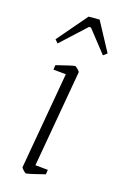

<svg xmlns="http://www.w3.org/2000/svg" viewBox="-106 -701 480 758"><g transform="rotate(15 134.5 -322.0)"><path d="M61 -12 131 -410 79 -415 82 -434Q150 -451 158 -451Q161 -451 170 -442Q179 -433 178 -430L108 -32L160 -27L157 -8Q133 -2 112 3Q91 8 81 9Q77 9 69 0.5Q61 -8 61 -12ZM56 -533 159 -653H204L269 -532L253 -520L179 -614H171L68 -519Z"/></g></svg>

Font: Grenze ExtraLight
Style: Italic
Weight: 275
Italic angle: -10°
Designer: Renata Polastri
Foundry: Omnibus-Type
Version: Version 1.002; ttfautohint (v1.8)